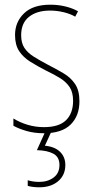

<svg xmlns="http://www.w3.org/2000/svg" viewBox="-20 -557 396 817"><path d="M318 -126Q318 -64 280.5 -27Q243 10 167 10Q125 10 91.5 0Q58 -10 37 -22V-53Q64 -36 97.5 -26Q131 -16 167 -16Q231 -16 261 -45.5Q291 -75 291 -128Q291 -164 276.5 -186Q262 -208 236.5 -224Q211 -240 177 -256Q140 -275 109.5 -294Q79 -313 61.5 -339.5Q44 -366 44 -408Q44 -463 82 -500Q120 -537 194 -537Q228 -537 258.5 -529.5Q289 -522 312 -509L300 -486Q280 -498 251 -505Q222 -512 193 -512Q137 -512 103.5 -485.5Q70 -459 70 -407Q70 -374 84 -353Q98 -332 123.5 -316Q149 -300 183 -282Q220 -263 250.5 -245Q281 -227 299.5 -199.5Q318 -172 318 -126ZM258 145Q258 188 227.5 214Q197 240 147 240Q120 240 98 234V210Q121 217 147 217Q183 217 208 198.5Q233 180 233 145Q233 111 207 97Q181 83 137 82L174 0H200L171 63Q213 67 235.5 89Q258 111 258 145Z"/></svg>

Font: Noto Sans Myanmar Condensed Thin
Style: Regular
Weight: 100
Width: 3
Designer: Monotype Design Team
Foundry: Monotype Imaging Inc.
Version: Version 2.107; ttfautohint (v1.8.4.7-5d5b)